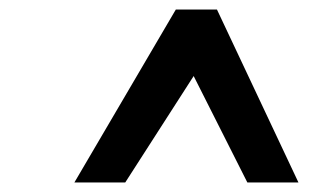

<svg xmlns="http://www.w3.org/2000/svg" viewBox="-20 -732 660 404"><path d="M136.5 -348 350 -712H436.5L608 -348H500.5L387.5 -572L243.5 -348Z"/></svg>

Font: Overpass SemiBold
Style: Italic
Weight: 600
Italic angle: -10°
Designer: Delve Withrington, Dave Bailey, Thomas Jockin
Foundry: Delve Fonts LLC
Version: Version 4.000